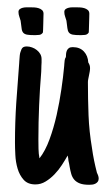

<svg xmlns="http://www.w3.org/2000/svg" viewBox="-20 -511 302 532"><path d="M229.5 -322.3Q229.5 -317.4 228.5 -312Q227.5 -306.6 226.6 -302.2Q225.6 -296.9 224.6 -292.2Q223.6 -287.6 223.6 -283.2Q223.6 -237.8 225.3 -192.1Q227.1 -146.5 234.9 -100.6Q237.3 -83 240.7 -66.4Q244.1 -49.8 248.5 -32.7L249.5 -29.8V-30.8Q251 -27.3 252.2 -23.7Q253.4 -20 253.4 -16.1Q253.4 -10.7 250.7 -7.3Q248 -3.9 244.1 -2Q240.2 0 235.6 0.5Q231 1 227.1 1Q210.9 1 201.4 -2.7Q191.9 -6.3 186 -12.9Q180.2 -19.5 177.5 -28.8Q174.8 -38.1 172.9 -49.3L171.4 -58.1Q169.4 -64.9 168.9 -72.8Q168.5 -76.7 168.2 -76.4Q168 -76.2 167.5 -80.1Q160.6 -67.9 151.6 -54Q142.6 -40 131.1 -28.1Q119.6 -16.1 106.4 -8.1Q93.3 0 78.1 0Q57.1 0 45.7 -12.7Q34.2 -25.4 28.8 -43.7Q23.4 -62 22.5 -81.8Q21.5 -101.6 21.5 -116.2Q21.5 -171.9 25.1 -226.6Q28.8 -281.2 33.2 -336.4Q33.2 -337.9 33.4 -340.3Q33.7 -342.8 33.7 -344.2Q34.2 -351.1 34.7 -356.9Q35.2 -362.8 37.1 -368.2V-367.7Q39.1 -375.5 42.7 -378.9Q46.4 -382.3 54.2 -382.3Q61.5 -382.3 68.8 -379.6Q76.2 -377 82 -372.3Q87.9 -367.7 91.6 -361.3Q95.2 -355 95.2 -347.2Q95.2 -343.3 95.2 -337.9Q95.2 -332.5 94.7 -328.6Q94.7 -325.2 94.5 -320.1Q94.2 -314.9 94.2 -311.5Q90.3 -264.6 88.4 -218.5Q86.4 -172.4 86.4 -125Q86.4 -111.8 86.7 -98.6Q86.9 -85.4 89.4 -72.3Q105.5 -92.8 117.2 -124.8Q128.9 -156.7 137 -192.6Q145 -228.5 150.1 -263.9Q155.3 -299.3 157.7 -326.7Q157.7 -328.1 158 -330.1Q158.2 -332 158.2 -333.5Q158.7 -338.9 159.2 -343.8Q159.7 -348.6 162.6 -353Q162.6 -357.4 163.1 -362.3Q163.6 -367.2 165.5 -371.3Q167.5 -375.5 171.1 -377.9Q174.8 -380.4 181.6 -380.4Q201.2 -380.4 212.4 -368.4Q223.6 -356.4 224.6 -337.9Q227.1 -334 228.3 -330.3Q229.5 -326.7 229.5 -322.3ZM31.2 -478Q31.2 -482.9 34.7 -485.6Q38.1 -488.3 43.2 -489.5Q48.3 -490.7 53.5 -490.7Q58.6 -490.7 62.5 -490.7Q67.4 -490.7 74 -490.5Q80.6 -490.2 86.4 -488.5Q92.3 -486.8 96.4 -483.2Q100.6 -479.5 100.6 -473.1Q100.6 -470.7 100.3 -462.6Q100.1 -454.6 99.9 -445.3Q99.6 -436 99.4 -428.5Q99.1 -420.9 98.6 -420.4Q94.7 -415 88.6 -414.3Q82.5 -413.6 77.1 -413.6Q62 -413.6 54.7 -415Q47.4 -416.5 43.9 -420.9Q40.5 -425.3 39.8 -433.1Q39.1 -440.9 37.1 -453.6Q35.6 -459.5 33.4 -465.3Q31.2 -471.2 31.2 -478ZM158.2 -478Q158.2 -482.9 161.6 -485.6Q165 -488.3 170.2 -489.5Q175.3 -490.7 180.4 -490.7Q185.5 -490.7 189.5 -490.7Q194.3 -490.7 200.9 -490.5Q207.5 -490.2 213.4 -488.5Q219.2 -486.8 223.4 -483.2Q227.5 -479.5 227.5 -473.1Q227.5 -470.7 227.3 -462.6Q227.1 -454.6 226.8 -445.3Q226.6 -436 226.3 -428.5Q226.1 -420.9 225.6 -420.4Q221.7 -415 215.6 -414.3Q209.5 -413.6 204.1 -413.6Q189 -413.6 181.6 -415Q174.3 -416.5 170.9 -420.9Q167.5 -425.3 166.7 -433.1Q166 -440.9 164.1 -453.6Q162.6 -459.5 160.4 -465.3Q158.2 -471.2 158.2 -478Z"/></svg>

Font: Just Another Hand
Style: Regular
Weight: 400
Designer: Astigmatic (AOETI)
Foundry: Astigmatic (AOETI)
Version: Version 1.000